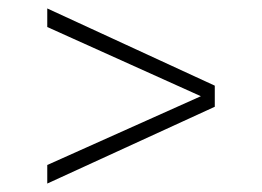

<svg xmlns="http://www.w3.org/2000/svg" viewBox="-20 -465 620 455"><path d="M92 -445 489 -262V-212L92 -30V-74L456 -237L92 -401Z"/></svg>

Font: Grenze Gotisch ExtraLight
Style: Regular
Weight: 200
Designer: Renata Polastri
Foundry: Omnibus-Type
Version: Version 1.001